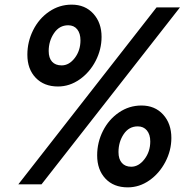

<svg xmlns="http://www.w3.org/2000/svg" viewBox="-20 -795 822 828"><path d="M98 -559Q98 -615 123 -665Q148 -715 192 -745Q236 -775 289 -775Q347 -775 382.5 -736Q418 -697 418 -636Q418 -582 392.5 -532.5Q367 -483 323.5 -452.5Q280 -422 230 -422Q170 -422 134 -459.5Q98 -497 98 -559ZM159 0H59L655 -763H756ZM327 -621Q327 -651 313 -668.5Q299 -686 274 -686Q236 -686 213 -652Q190 -618 190 -575Q190 -545 204.5 -529Q219 -513 246 -513Q278 -513 302.5 -545Q327 -577 327 -621ZM399 -125Q399 -181 424 -230.5Q449 -280 493 -310Q537 -340 590 -340Q648 -340 683.5 -301Q719 -262 719 -200Q719 -146 693 -96.5Q667 -47 624 -17Q581 13 531 13Q470 13 434.5 -25Q399 -63 399 -125ZM628 -185Q628 -215 613.5 -232.5Q599 -250 574 -250Q536 -250 513.5 -216.5Q491 -183 491 -139Q491 -109 505.5 -92.5Q520 -76 546 -76Q578 -76 603 -108.5Q628 -141 628 -185Z"/></svg>

Font: Open Sauce One SemiBold Italic
Style: Regular
Weight: 600
Italic angle: -10°
Designer: Alfredo Marco Pradil
Foundry: Creative Sauce Fz LLC
Version: Version 1.477